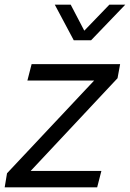

<svg xmlns="http://www.w3.org/2000/svg" viewBox="-63 -800 555 820"><path d="M252 -628 171 -780H239L297 -669L404 -780H472L326 -628ZM-43 0 -33 -60 339 -456H54L72 -526H450L439 -466L68 -70H370L352 0Z"/></svg>

Font: Plus Jakarta Display Light
Style: Italic
Weight: 300
Italic angle: -12°
Designer: Gumpita Rahayu
Foundry: Tokotype Studio
Version: Version 1.000;hotconv 1.0.109;makeotfexe 2.5.65596